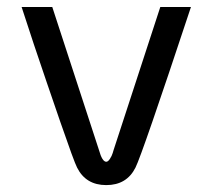

<svg xmlns="http://www.w3.org/2000/svg" viewBox="-20 -520 607 548"><path d="M41.7 -500H129.2L262.5 -91.7Q271.7 -58.3 283.3 -58.3Q288.3 -58.3 293.8 -66.7Q299.2 -75 301.7 -83.3L304.2 -91.7L437.5 -500H525Q385 -77.5 366.7 -41.7Q341.7 8.3 283.3 8.3Q225 8.3 200 -41.7Q191.7 -57.5 152.1 -172.1Q112.5 -286.7 76.7 -393.3Z"/></svg>

Font: BoonBaan
Style: Regular
Weight: 400
Designer: Sungsit Sawaiwan
Foundry: FontUni
Version: Version 2.0